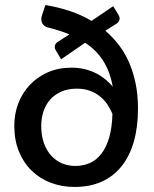

<svg xmlns="http://www.w3.org/2000/svg" viewBox="-20 -732 608 759"><path d="M277.5 -76Q309.5 -76 335.8 -87.8Q362 -99.5 381.2 -124.8Q400.5 -150 411.8 -188.8Q423 -227.5 424.5 -281.5Q416.5 -301.5 404 -319.8Q391.5 -338 374.2 -351.8Q357 -365.5 334.5 -373.5Q312 -381.5 283.5 -381.5Q249 -381.5 222.8 -370Q196.5 -358.5 178.8 -338.8Q161 -319 152 -292Q143 -265 143 -234.5Q143 -196 153.5 -166.5Q164 -137 182.5 -116.8Q201 -96.5 225.2 -86.2Q249.5 -76 277.5 -76ZM396.5 -610.5Q425.5 -585.5 449.5 -554.5Q473.5 -523.5 490.2 -485.2Q507 -447 516.2 -401.5Q525.5 -356 525.5 -303Q525.5 -230.5 509.2 -173Q493 -115.5 461.2 -75.5Q429.5 -35.5 382.8 -14.2Q336 7 274.5 7Q224 7 180.8 -9.5Q137.5 -26 105.2 -57.2Q73 -88.5 54.8 -133.2Q36.5 -178 36.5 -235Q36.5 -281.5 52.2 -323Q68 -364.5 97.5 -396Q127 -427.5 168.8 -446Q210.5 -464.5 262.5 -464.5Q311.5 -464.5 353 -445.5Q394.5 -426.5 426 -389Q415 -448.5 388.5 -490.8Q362 -533 316.5 -563L221.5 -497.5L201.5 -531.5Q194.5 -542 197 -551.8Q199.5 -561.5 210.5 -568L254.5 -596Q235.5 -604 214.2 -610.8Q193 -617.5 169 -623.5Q162 -625.5 156.2 -629.8Q150.5 -634 147 -640.2Q143.5 -646.5 143.2 -655.2Q143 -664 147 -674.5L159.5 -712Q209 -704 255 -688.8Q301 -673.5 342 -649.5L427.5 -707.5L448.5 -673Q454.5 -663 452.2 -653.5Q450 -644 440 -638Z"/></svg>

Font: TypoPRO Lato
Style: Regular
Weight: 600
Designer: Lukasz Dziedzic with Adam Twardoch and Botio Nikoltchev
Foundry: tyPoland Lukasz Dziedzic
Version: Version 2.010; 2014-09-01; http://www.latofonts.com/